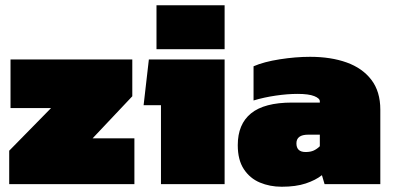

<svg xmlns="http://www.w3.org/2000/svg" viewBox="-20 -700 1496 730"><path d="M15 0V-127L174 -289H20V-474H483V-334L332 -174H491V0Z M575 -513V-680H834V-513ZM592 0V-300H526L546 -474H834V0Z M1051 10Q1006 10 968 -6Q930 -22 907 -57Q884 -92 884 -148Q884 -228 934.5 -269Q985 -310 1090 -310H1196V-315Q1196 -326 1175 -334.5Q1154 -343 1111 -343Q1073 -343 1028.5 -336.5Q984 -330 944 -318V-448Q983 -465 1043.5 -474.5Q1104 -484 1159 -484Q1238 -484 1298 -462.5Q1358 -441 1392 -396.5Q1426 -352 1426 -283V0H1214L1204 -34Q1180 -15 1142.5 -2.5Q1105 10 1051 10ZM1142 -122Q1161 -122 1173.5 -128Q1186 -134 1196 -144V-188H1152Q1107 -188 1107 -155Q1107 -122 1142 -122Z"/></svg>

Font: Kanit Black
Style: Regular
Weight: 900
Designer: Katatrad Team
Foundry: CadsonDemak
Version: Version 2.000; ttfautohint (v1.8.3)